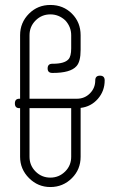

<svg xmlns="http://www.w3.org/2000/svg" viewBox="-20 -753 471 774"><path d="M305 -318V-121Q305 -70 270 -35Q234 1 183 1Q133 1 97 -35Q61 -71 61 -121V-317H58Q40 -317 40 -336Q40 -355 58 -355H61V-611Q61 -662 97 -698Q132 -733 183 -733Q235 -733 270 -698Q305 -663 305 -611V-570V-555V-552Q305 -504 288 -486Q264 -459 193 -459H191Q172 -459 172 -477Q172 -496 191 -496H193Q240 -496 256 -514Q267 -526 267 -558V-567V-570V-571V-611Q267 -645 243 -671Q217 -695 183 -695Q148 -695 123.5 -670.5Q99 -646 99 -611V-355H290Q321 -355 342.5 -376.5Q364 -398 364 -429Q364 -448 383 -448Q402 -448 402 -429Q402 -386 374.5 -354.5Q347 -323 305 -318ZM243 -62Q267 -86 267 -121V-317H99V-121Q99 -86 123.5 -61.5Q148 -37 183 -37Q218 -37 243 -62Z"/></svg>

Font: Aaram
Style: Regular
Weight: 400
Designer: Tharique Azeez
Foundry: Tharique Azeez
Version: Version 1.7